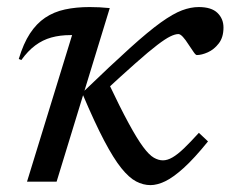

<svg xmlns="http://www.w3.org/2000/svg" viewBox="-20 -528 670 558"><path d="M299 -504.5 144.5 0H58.5L189.5 -426Q189 -426 187.2 -426Q185.5 -426 184.5 -426Q154.5 -426 129.2 -419Q104 -412 82.5 -396Q61 -380 42 -353.5L34.5 -356.5Q48 -401.5 67 -430.5Q86 -459.5 111.2 -476.5Q136.5 -493.5 168.8 -500.5Q201 -507.5 240.5 -507.5Q254.5 -507.5 269 -506.8Q283.5 -506 299 -504.5ZM552 -368Q548.5 -368 542 -377.8Q535.5 -387.5 527 -400Q519.5 -412 511.8 -420.5Q504 -429 498.5 -429Q489 -429 475 -422.2Q461 -415.5 437 -397.2Q413 -379 373.8 -344.2Q334.5 -309.5 274.5 -254L293.5 -290.5Q329 -215.5 353.8 -170Q378.5 -124.5 396 -101Q413.5 -77.5 427 -69.8Q440.5 -62 453.5 -62Q466.5 -62 481.2 -70.5Q496 -79 514.8 -97Q533.5 -115 558 -142L584.5 -117Q544.5 -67.5 513.8 -39.8Q483 -12 459.8 -1Q436.5 10 417.5 10Q396 10 375.5 -0.8Q355 -11.5 332.5 -39.5Q310 -67.5 282.8 -119.2Q255.5 -171 220.5 -253.5L223.5 -262.5Q304 -340 357.8 -388.5Q411.5 -437 447.5 -462.8Q483.5 -488.5 509 -498Q534.5 -507.5 557.5 -507.5Q594.5 -507.5 612 -490.5Q629.5 -473.5 629.5 -448Q629.5 -419.5 615.8 -401.8Q602 -384 584 -376Q566 -368 552 -368Z"/></svg>

Font: Newsreader 8pt
Style: Italic
Weight: 400
Italic angle: -17°
Version: Version 1.003